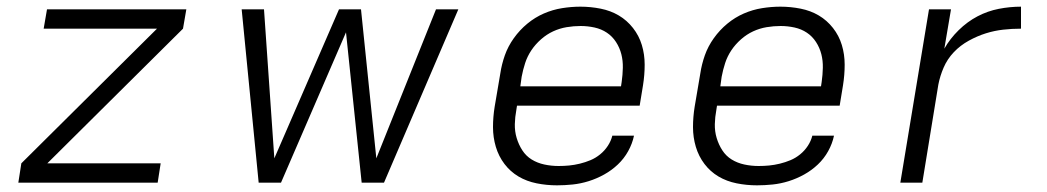

<svg xmlns="http://www.w3.org/2000/svg" viewBox="-20 -548 3140 576"><path d="M35 0 44 -58 451 -462H111L121 -520H539L529 -462L122 -58H462L453 0Z M756 0 705 -520H772L803 -73L997 -520H1063L1109 -73L1288 -520H1355L1132 0H1065L1018 -451L823 0Z M1651 8Q1620 8 1590 2Q1560 -4 1535.5 -18.5Q1511 -33 1493.5 -56Q1476 -79 1467.5 -107.5Q1459 -136 1459 -166.5Q1459 -197 1464 -228L1481 -328Q1485 -355 1494.5 -382Q1504 -409 1521.5 -433.5Q1539 -458 1562 -477Q1585 -496 1611.5 -507.5Q1638 -519 1666 -523.5Q1694 -528 1721 -528Q1752 -528 1782 -522Q1812 -516 1836.5 -501.5Q1861 -487 1879 -464Q1897 -441 1905.5 -413Q1914 -385 1914 -354Q1914 -323 1909 -292L1899 -231H1531L1529 -218Q1525 -197 1524.5 -175.5Q1524 -154 1530 -134Q1536 -114 1547 -97Q1558 -80 1575 -69.5Q1592 -59 1613 -54.5Q1634 -50 1656 -50Q1672 -50 1687.5 -51.5Q1703 -53 1719.5 -57Q1736 -61 1751.5 -67.5Q1767 -74 1780.5 -85Q1794 -96 1803.5 -110.5Q1813 -125 1817 -141H1882Q1877 -117 1864.5 -94.5Q1852 -72 1833.5 -54.5Q1815 -37 1792.5 -24.5Q1770 -12 1746 -4.5Q1722 3 1698 5.5Q1674 8 1651 8ZM1843 -289 1845 -302Q1848 -323 1848.5 -344.5Q1849 -366 1844 -385.5Q1839 -405 1828 -422Q1817 -439 1800.5 -450Q1784 -461 1763.5 -465.5Q1743 -470 1722 -470Q1701 -470 1680 -466.5Q1659 -463 1639.5 -454Q1620 -445 1603 -430Q1586 -415 1574 -397Q1562 -379 1555.5 -359Q1549 -339 1545 -318L1541 -289Z M2251 8Q2220 8 2190 2Q2160 -4 2135.5 -18.5Q2111 -33 2093.5 -56Q2076 -79 2067.5 -107.5Q2059 -136 2059 -166.5Q2059 -197 2064 -228L2081 -328Q2085 -355 2094.5 -382Q2104 -409 2121.5 -433.5Q2139 -458 2162 -477Q2185 -496 2211.5 -507.5Q2238 -519 2266 -523.5Q2294 -528 2321 -528Q2352 -528 2382 -522Q2412 -516 2436.5 -501.5Q2461 -487 2479 -464Q2497 -441 2505.5 -413Q2514 -385 2514 -354Q2514 -323 2509 -292L2499 -231H2131L2129 -218Q2125 -197 2124.5 -175.5Q2124 -154 2130 -134Q2136 -114 2147 -97Q2158 -80 2175 -69.5Q2192 -59 2213 -54.5Q2234 -50 2256 -50Q2272 -50 2287.5 -51.5Q2303 -53 2319.5 -57Q2336 -61 2351.5 -67.5Q2367 -74 2380.5 -85Q2394 -96 2403.5 -110.5Q2413 -125 2417 -141H2482Q2477 -117 2464.5 -94.5Q2452 -72 2433.5 -54.5Q2415 -37 2392.5 -24.5Q2370 -12 2346 -4.5Q2322 3 2298 5.5Q2274 8 2251 8ZM2443 -289 2445 -302Q2448 -323 2448.5 -344.5Q2449 -366 2444 -385.5Q2439 -405 2428 -422Q2417 -439 2400.5 -450Q2384 -461 2363.5 -465.5Q2343 -470 2322 -470Q2301 -470 2280 -466.5Q2259 -463 2239.5 -454Q2220 -445 2203 -430Q2186 -415 2174 -397Q2162 -379 2155.5 -359Q2149 -339 2145 -318L2141 -289Z M2681 0 2767 -520H2833L2813 -402Q2830 -432 2856 -457.5Q2882 -483 2912.5 -499Q2943 -515 2976.5 -521.5Q3010 -528 3043 -528V-462Q3016 -462 2989.5 -459Q2963 -456 2937.5 -448Q2912 -440 2886.5 -426Q2861 -412 2841.5 -391.5Q2822 -371 2811 -345.5Q2800 -320 2795 -294L2747 0Z"/></svg>

Font: Iosevka Aile Light Oblique
Style: Regular
Weight: 300
Italic angle: -9°
Designer: Belleve Invis
Foundry: Belleve Invis
Version: Version 31.1.0; ttfautohint (v1.8.4)